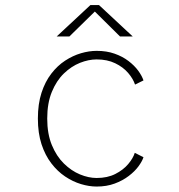

<svg xmlns="http://www.w3.org/2000/svg" viewBox="-20 -708 690 740"><path d="M352.5 11Q323.5 11 292 1.5Q260.5 -8 231 -27.8Q201.5 -47.5 177.8 -78.5Q154 -109.5 140 -152.2Q126 -195 126 -251Q126 -307.5 140 -350.5Q154 -393.5 177.8 -424.2Q201.5 -455 231 -474.2Q260.5 -493.5 292 -502.8Q323.5 -512 352.5 -512Q391 -512 421.5 -501.2Q452 -490.5 475 -473Q498 -455.5 512.5 -435.8Q527 -416 533 -398L500.5 -382Q493 -404.5 473.8 -427Q454.5 -449.5 424 -464.2Q393.5 -479 352.5 -479Q321.5 -479 288.2 -465.8Q255 -452.5 226.2 -424.8Q197.5 -397 179.8 -353.8Q162 -310.5 162 -251Q162 -192 179.8 -149Q197.5 -106 226.2 -77.8Q255 -49.5 288.2 -35.8Q321.5 -22 352.5 -22Q394 -22 424.5 -37.5Q455 -53 474 -75.5Q493 -98 499.5 -119L533 -102Q528 -86.5 513.8 -67Q499.5 -47.5 476.2 -29.8Q453 -12 422 -0.5Q391 11 352.5 11ZM198.5 -567.5 328.5 -688.5H361.5L491.5 -567.5H442.5L345.5 -663.5L247.5 -567.5Z"/></svg>

Font: Trispace Thin
Style: Regular
Weight: 100
Designer: Tyler Finck
Foundry: Etcetera Type Company
Version: Version 1.210